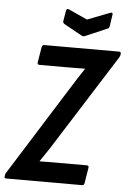

<svg xmlns="http://www.w3.org/2000/svg" viewBox="-73 -881 620 923"><g transform="rotate(5 236.5 -419.5)"><path d="M-8.2 0Q-17.8 0 -16 -9.8L-15 -15Q-15 -21.9 -9.6 -28.9L257.7 -454.9Q274.1 -481.3 290.9 -507.5Q307.7 -533.7 323.7 -557.5V-558.9Q301.1 -558.5 278.3 -558.3Q255.5 -558.1 232.9 -558.1H104.7Q92.9 -558.1 94.7 -569.5L107 -643.6Q109 -655 119 -655H479.9Q489.9 -655 488.5 -645.2L488.1 -639.4Q487.1 -636 485.7 -632.8Q484.3 -629.5 482.3 -626.1L208.8 -193.8Q193.6 -168.8 177.1 -144.7Q160.5 -120.5 145.3 -97.5V-96.1Q168.5 -96.9 191.5 -96.9Q214.5 -96.9 236.5 -96.9H371.9Q384.3 -96.9 381.9 -85.5L369.9 -11.4Q368.5 0 357.9 0ZM421 -837Q434.7 -842.2 432.9 -829.9L424.6 -773.6Q423.6 -768.4 421.9 -765.3Q420.2 -762.2 414.8 -760.2L309.9 -715.3Q302.3 -711.9 294.9 -715.3L208.1 -763.4Q203.5 -766.2 201.3 -769.5Q199.1 -772.8 200.1 -778.6L208.5 -828.5Q210.9 -841.4 222.5 -836L312.6 -795.1Z"/></g></svg>

Font: Sofia Sans Condensed
Style: Italic
Weight: 400
Italic angle: -9°
Designer: Botio Nikoltchev, Ani Petrova
Foundry: lettersoup
Version: Version 4.101